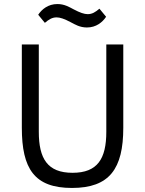

<svg xmlns="http://www.w3.org/2000/svg" viewBox="-20 -918 718 950"><path d="M410 -782C456 -782 487 -808 505 -835L472 -875C452 -858 436 -848 414 -848C397 -848 376 -855 344 -872C323 -883 299 -898 264 -898C218 -898 187 -872 169 -845L202 -805C222 -822 238 -832 260 -832C277 -832 298 -825 330 -808C351 -797 375 -782 410 -782ZM172 -698H88V-286C88 -83 150 12 336 12C522 12 590 -83 590 -286V-698H506V-266C506 -133 463 -63 339 -63C215 -63 172 -133 172 -266Z"/></svg>

Font: Braiins Sans
Style: Regular
Weight: 400
Designer: Mike Abbink, Paul van der Laan, Pieter van Rosmalen, Jiri Chlebus, Lubos Buracinsky
Foundry: Bold Monday, Sudetype
Version: Version 1.000;hotconv 1.0.109;makeotfexe 2.5.65596